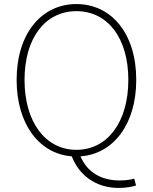

<svg xmlns="http://www.w3.org/2000/svg" viewBox="-20 -759 754 947"><path d="M357 -20C204 -20 101 -157 101 -365C101 -573 204 -704 357 -704C510 -704 613 -573 613 -365C613 -157 510 -20 357 -20ZM566 168C600 168 633 162 651 156L642 122C625 127 603 131 570 131C476 131 409 88 377 12C538 1 652 -145 652 -365C652 -594 529 -739 357 -739C185 -739 62 -594 62 -365C62 -146 174 0 334 12C368 101 448 168 566 168Z"/></svg>

Font: Source Han Sans JP ExtraLight
Style: Regular
Weight: 250
Designer: Ryoko NISHIZUKA 西塚涼子 (kana, bopomofo & ideographs); Paul D. Hunt (Latin, Greek & Cyrillic); Sandoll Communications 산돌커뮤니
Foundry: Adobe
Version: Version 2.001;hotconv 1.0.107;makeotfexe 2.5.65593